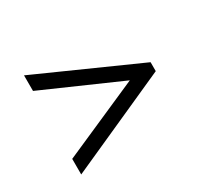

<svg xmlns="http://www.w3.org/2000/svg" viewBox="-89 -675 699 651"><g transform="rotate(-30 260.0 -350.0)"><path d="M63 -156V-217L388 -360V-340L63 -483V-544L457 -368V-333Z"/></g></svg>

Font: Pathway Extreme SemiCondensed Light
Style: Regular
Weight: 300
Width: 4
Version: Version 1.001;gftools[0.9.26]